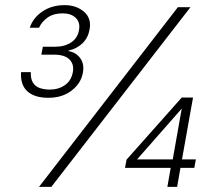

<svg xmlns="http://www.w3.org/2000/svg" viewBox="-20 -728 824 748"><path d="M168 -347Q115 -347 87 -372Q59 -397 62 -447H100Q99 -420 109 -405Q119 -390 136.5 -384.5Q154 -379 174 -379Q208 -379 233 -396.5Q258 -414 264 -448Q269 -478 250.5 -496.5Q232 -515 191 -515H141L147 -546H196Q232 -546 257.5 -563Q283 -580 288 -612Q293 -641 275 -658.5Q257 -676 224 -676Q189 -676 166 -660Q143 -644 132 -620H96Q109 -659 145.5 -683.5Q182 -708 232 -708Q277 -708 307 -682.5Q337 -657 329 -613Q323 -580 301 -559Q279 -538 247 -531V-529Q276 -524 292.5 -501.5Q309 -479 303 -445Q296 -404 259.5 -375.5Q223 -347 168 -347ZM132 0 673 -700H722L180 0ZM632 0 645 -74H467L473 -106L688 -348H732L689 -107H743L737 -74H683L670 0ZM514 -107H653L688 -305Z"/></svg>

Font: DM Sans ExtraLight
Style: Italic
Weight: 250
Italic angle: -10°
Designer: Colophon Foundry, Jonny Pinhorn
Foundry: Colophon Foundry
Version: Version 4.004;gftools[0.9.30]